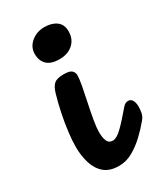

<svg xmlns="http://www.w3.org/2000/svg" viewBox="-175 -763 728 844"><g transform="rotate(-30 189.0 -341.5)"><path d="M182 -532Q139 -532 118.5 -552Q98 -572 98 -606Q98 -641 126 -664.5Q154 -688 194 -688Q230 -688 253.5 -671Q277 -654 277 -619Q277 -579 250.5 -555.5Q224 -532 182 -532ZM174 5Q128 5 101 -17.5Q74 -40 62 -78.5Q50 -117 50 -163Q50 -193 55 -235Q60 -277 69.5 -323Q79 -369 91 -410Q100 -441 114.5 -453.5Q129 -466 163 -466Q194 -466 204 -456Q214 -446 214 -432Q214 -414 207.5 -379.5Q201 -345 192.5 -305.5Q184 -266 177.5 -228.5Q171 -191 171 -167Q171 -139 178.5 -122Q186 -105 206 -105Q225 -105 253 -132Q281 -159 323 -209Q331 -218 337.5 -220.5Q344 -223 350 -223Q364 -223 371 -210.5Q378 -198 378 -178Q378 -164 375 -147.5Q372 -131 359 -116Q337 -89 307.5 -61Q278 -33 244.5 -14Q211 5 174 5Z"/></g></svg>

Font: Pacifico
Style: Regular
Weight: 400
Designer: Vernon Adams
Foundry: Vernon Adams
Version: Version 3.010; ttfautohint (v1.8.4.7-5d5b)